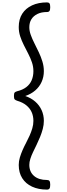

<svg xmlns="http://www.w3.org/2000/svg" viewBox="-20 -1503 561 1598"><path d="M371 -1483Q386 -1483 392 -1474.5Q398 -1466 398 -1443Q398 -1421 392 -1412Q386 -1403 371 -1403Q325 -1403 292 -1387Q259 -1371 241.5 -1343Q224 -1315 224 -1276Q224 -1246 236 -1212.5Q248 -1179 266.5 -1142.5Q285 -1106 303 -1068Q321 -1030 333 -990.5Q345 -951 345 -911Q345 -863 326.5 -821.5Q308 -780 273 -750Q238 -720 190 -704Q238 -688 273 -657.5Q308 -627 326.5 -586Q345 -545 345 -497Q345 -464 336 -430Q327 -396 313.5 -363Q300 -330 284.5 -298Q269 -266 255 -237Q241 -208 232.5 -181Q224 -154 224 -131Q224 -73 263 -39Q302 -5 371 -5Q386 -5 392 3.5Q398 12 398 35Q398 57 392 66Q386 75 371 75Q300 75 247 50.5Q194 26 165 -20Q136 -66 136 -130Q136 -161 145 -191.5Q154 -222 167.5 -253Q181 -284 197 -314Q213 -344 226.5 -374.5Q240 -405 249 -435.5Q258 -466 258 -497Q258 -537 243.5 -569.5Q229 -602 199 -626.5Q169 -651 124 -664Q109 -669 102.5 -675.5Q96 -682 96 -704Q96 -727 102.5 -733.5Q109 -740 124 -744Q169 -755 199 -778Q229 -801 243.5 -835Q258 -869 258 -911Q258 -948 246 -983.5Q234 -1019 215.5 -1055Q197 -1091 178.5 -1127.5Q160 -1164 148 -1201Q136 -1238 136 -1278Q136 -1343 165 -1388.5Q194 -1434 247 -1458.5Q300 -1483 371 -1483Z"/></svg>

Font: Playwrite FR Trad
Style: Regular
Weight: 400
Designer: Veronika Burian, José Scaglione
Foundry: TypeTogether
Version: Version 1.000